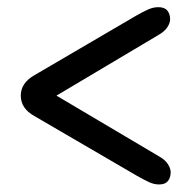

<svg xmlns="http://www.w3.org/2000/svg" viewBox="-20 -602 531 522"><path d="M444 -133.5Q444 -119 436.5 -109.8Q429 -100.5 412.5 -100.5Q399 -100.5 385.2 -106.8Q371.5 -113 351.5 -124.5L73.5 -286.5Q36.5 -307 36.5 -342Q36.5 -376.5 73.5 -397.5L349.5 -559Q369.5 -570.5 383.2 -576.5Q397 -582.5 410.5 -582.5Q427.5 -582.5 435 -573.2Q442.5 -564 442.5 -549.5Q442.5 -539.5 435 -528Q427.5 -516.5 411 -507L133.5 -342L413 -176.5Q429 -167.5 436.5 -155.8Q444 -144 444 -133.5Z"/></svg>

Font: Fraunces 72pt S050
Style: Bold
Weight: 700
Version: Version 1.000; ttfautohint (v1.8.3)